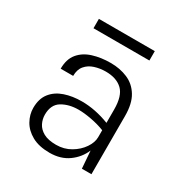

<svg xmlns="http://www.w3.org/2000/svg" viewBox="-153 -750 838 879"><g transform="rotate(30 266.5 -311.0)"><path d="M229.5 11Q172.5 11 135.5 -9.8Q98.5 -30.5 80.5 -63Q62.5 -95.5 62.5 -130Q62.5 -179 86.5 -209.2Q110.5 -239.5 151 -253.2Q191.5 -267 241 -267Q312 -267 387 -238V-308.5Q387 -380.5 355.8 -410.2Q324.5 -440 267.5 -440Q237 -440 209.5 -431.2Q182 -422.5 164.8 -402.2Q147.5 -382 147.5 -348H81.5Q81.5 -398.5 106.5 -428.8Q131.5 -459 173.8 -472.2Q216 -485.5 267.5 -485.5Q317 -485.5 357.2 -468.2Q397.5 -451 421.2 -412Q445 -373 445 -307.5V0H394.5L387.5 -92Q368.5 -47 328 -18Q287.5 11 229.5 11ZM237 -35.5Q279 -35.5 313 -55.5Q347 -75.5 367 -105Q387 -134.5 387 -162V-199Q354 -212 315.5 -219.2Q277 -226.5 247 -226.5Q196.5 -226.5 160.2 -204.8Q124 -183 124 -130Q124 -106 134.8 -84.5Q145.5 -63 170.2 -49.2Q195 -35.5 237 -35.5ZM414.5 -583.5H119V-633H414.5Z"/></g></svg>

Font: Betina Sans Light
Style: Regular
Weight: 300
Designer: Jonathan Pinhorn (font) & Cristiano Sobral (main changes)
Version: Version 2.001;October 6, 2020;FontCreator 13.0.0.2681 64-bit